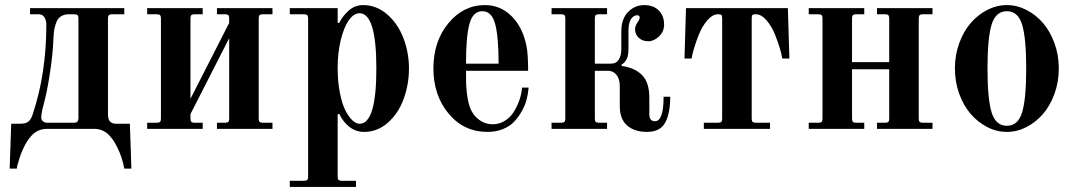

<svg xmlns="http://www.w3.org/2000/svg" viewBox="-20 -506 4226 754"><path d="M18 156H46L48 144C50 136 53.2 125.3 57.5 112C61.8 98.7 66.7 86.7 72 76C76.7 66 81.2 57.5 85.5 50.5C89.8 43.5 95.8 35.7 103.5 27C111.2 18.3 120.2 11.7 130.5 7C140.8 2.3 152.3 0 165 0H349C361.7 0 373.2 2.3 383.5 7C393.8 11.7 402.8 18.3 410.5 27C418.2 35.7 424.2 43.5 428.5 50.5C432.8 57.5 437.3 66 442 76C454 100 462.7 126.7 468 156H496L490 -20H436C414.7 -20 404 -32 404 -56V-434C404 -440 405.2 -444.2 407.5 -446.5C409.8 -448.8 414 -450 420 -450H468V-474H98V-450H132C142 -450 149.5 -446 154.5 -438C159.5 -430 162 -420.7 162 -410C162 -280.7 144 -162.7 108 -56C104 -43.3 98.5 -34.2 91.5 -28.5C84.5 -22.8 73.3 -20 58 -20H24ZM142 -44C142 -56 145.3 -74 152 -98C160.7 -130 168.8 -171.2 176.5 -221.5C184.2 -271.8 188.7 -317.3 190 -358C190.7 -371.3 191.8 -382.7 193.5 -392C195.2 -401.3 198 -410.8 202 -420.5C206 -430.2 212.2 -437.5 220.5 -442.5C228.8 -447.5 239 -450 251 -450H272C278 -450 282.2 -448.8 284.5 -446.5C286.8 -444.2 288 -440 288 -434V-42C288 -30 282.7 -24 272 -24H164C158.7 -24 153.7 -25.8 149 -29.5C144.3 -33.2 142 -38 142 -44Z M558 0H776V-24H744C738 -24 733.8 -25.2 731.5 -27.5C729.2 -29.8 728 -34 728 -40V-58L880 -356V-40C880 -34 878.8 -29.8 876.5 -27.5C874.2 -25.2 870 -24 864 -24H832V0H1050V-24H1012C1006 -24 1001.8 -25.2 999.5 -27.5C997.2 -29.8 996 -34 996 -40V-434C996 -440 997.2 -444.2 999.5 -446.5C1001.8 -448.8 1006 -450 1012 -450H1050V-474H832V-450H864C870 -450 874.2 -448.8 876.5 -446.5C878.8 -444.2 880 -440 880 -434V-416L728 -118V-434C728 -440 729.2 -444.2 731.5 -446.5C733.8 -448.8 738 -450 744 -450H776V-474H558V-450H596C602 -450 606.2 -448.8 608.5 -446.5C610.8 -444.2 612 -440 612 -434V-40C612 -34 610.8 -29.8 608.5 -27.5C606.2 -25.2 602 -24 596 -24H558Z M1306 -240C1306 -278.7 1310 -314.7 1318 -348C1326 -381.3 1336.5 -407.3 1349.5 -426C1362.5 -444.7 1376.7 -454 1392 -454C1436 -454 1458 -381.7 1458 -237C1458 -92.3 1436 -20 1392 -20C1383.3 -20 1374.2 -24.3 1364.5 -33C1354.8 -41.7 1345.7 -54.3 1337 -71C1328.3 -87.7 1321 -110.7 1315 -140C1309 -169.3 1306 -202.7 1306 -240ZM1118 204V228H1378V204H1322C1316 204 1311.8 202.8 1309.5 200.5C1307.2 198.2 1306 194 1306 188V-57L1312 -59C1322.7 -37 1336.3 -19.7 1353 -7C1369.7 5.7 1388.7 12 1410 12C1444.7 12 1475.7 0 1503 -24C1530.3 -48 1551 -79 1565 -117C1579 -155 1586 -195 1586 -237C1586 -279 1578.7 -319 1564 -357C1549.3 -395 1528 -426 1500 -450C1472 -474 1440.7 -486 1406 -486C1384.7 -486 1366 -479 1350 -465C1334 -451 1321.3 -434.7 1312 -416H1306V-474H1118V-450H1174C1180 -450 1184.2 -448.8 1186.5 -446.5C1188.8 -444.2 1190 -440 1190 -434V188C1190 194 1188.8 198.2 1186.5 200.5C1184.2 202.8 1180 204 1174 204Z M1682 -237C1682 -167 1701.8 -108 1741.5 -60C1781.2 -12 1832.3 12 1895 12C1917 12 1937 8.3 1955 1C1973 -6.3 1987.7 -16 1999 -28C2010.3 -40 2020.3 -53.7 2029 -69C2037.7 -84.3 2044 -99.7 2048 -115C2052 -130.3 2054.7 -146 2056 -162H2030C2028.7 -144.7 2025 -127.7 2019 -111C2013 -94.3 2005.5 -79 1996.5 -65C1987.5 -51 1975.8 -39.7 1961.5 -31C1947.2 -22.3 1931.7 -18 1915 -18C1893 -18 1873.3 -25.3 1856 -40C1838.7 -54.7 1827 -74.3 1821 -99C1817.7 -111.7 1815.2 -125.3 1813.5 -140C1811.8 -154.7 1810.8 -167.7 1810.5 -179C1810.2 -190.3 1810 -206.7 1810 -228H2054C2054 -273.3 2051.7 -306.7 2047 -328C2037 -376 2017.5 -414.3 1988.5 -443C1959.5 -471.7 1924.7 -486 1884 -486C1828 -486 1780.3 -462.3 1741 -415C1701.7 -367.7 1682 -308.3 1682 -237ZM1810 -256C1810 -326.7 1814.5 -378.7 1823.5 -412C1832.5 -445.3 1849.3 -462 1874 -462C1898.7 -462 1915.5 -445.3 1924.5 -412C1933.5 -378.7 1938 -326.7 1938 -256Z M2146 0H2364V-24H2332C2326 -24 2321.8 -25.2 2319.5 -27.5C2317.2 -29.8 2316 -34 2316 -40V-228H2368C2381.3 -228 2392.3 -222.7 2401 -212C2409.7 -201.3 2414 -186.3 2414 -167V-88C2414 -54.7 2423.7 -29.7 2443 -13C2462.3 3.7 2488.3 12 2521 12C2555 12 2578.7 0 2592 -24C2605.3 -48 2612 -82 2612 -126H2586C2586 -62 2574.7 -30 2552 -30C2537.3 -30 2530 -39 2530 -57V-122C2530 -162 2520.5 -191.7 2501.5 -211C2482.5 -230.3 2455.7 -242.3 2421 -247V-252C2431 -258.7 2438 -266.7 2442 -276C2446 -285.3 2448 -298 2448 -314V-383C2448 -405 2451.3 -421 2458 -431C2464.7 -441 2472.7 -446 2482 -446C2488.7 -446 2492 -443 2492 -437C2492 -432.3 2489.3 -426.3 2484 -419C2477.3 -409 2474 -399.7 2474 -391C2474 -377 2479 -365.7 2489 -357C2499 -348.3 2511.3 -344 2526 -344C2540.7 -344 2554.7 -350.3 2568 -363C2581.3 -375.7 2588 -391 2588 -409C2588 -432.3 2581 -451 2567 -465C2553 -479 2534 -486 2510 -486C2485.3 -486 2464.2 -477 2446.5 -459C2428.8 -441 2420 -415.3 2420 -382V-314C2420 -296.7 2416.7 -282.7 2410 -272C2403.3 -261.3 2393 -256 2379 -256H2316V-434C2316 -440 2317.2 -444.2 2319.5 -446.5C2321.8 -448.8 2326 -450 2332 -450H2364V-474H2146V-450H2184C2190 -450 2194.2 -448.8 2196.5 -446.5C2198.8 -444.2 2200 -440 2200 -434V-40C2200 -34 2198.8 -29.8 2196.5 -27.5C2194.2 -25.2 2190 -24 2184 -24H2146Z M2668 -276H2696L2698 -287C2699.3 -294.3 2702.3 -305.7 2707 -321C2711.7 -336.3 2717.3 -352.3 2724 -369C2732.7 -391 2743.8 -410 2757.5 -426C2771.2 -442 2785.3 -450 2800 -450C2806.7 -450 2811 -449 2813 -447C2815 -445 2816 -440.7 2816 -434V-40C2816 -34 2814.8 -29.8 2812.5 -27.5C2810.2 -25.2 2806 -24 2800 -24H2744V0H3004V-24H2948C2942 -24 2937.8 -25.2 2935.5 -27.5C2933.2 -29.8 2932 -34 2932 -40V-434C2932 -440.7 2933 -445 2935 -447C2937 -449 2941.3 -450 2948 -450C2962.7 -450 2976.8 -442 2990.5 -426C3004.2 -410 3015.3 -391 3024 -369C3038.7 -332.3 3048 -301.3 3052 -276H3080L3074 -474H2674Z M3156 0H3374V-24H3342C3336 -24 3331.8 -25.2 3329.5 -27.5C3327.2 -29.8 3326 -34 3326 -40V-234H3472V-40C3472 -34 3470.8 -29.8 3468.5 -27.5C3466.2 -25.2 3462 -24 3456 -24H3424V0H3642V-24H3604C3598 -24 3593.8 -25.2 3591.5 -27.5C3589.2 -29.8 3588 -34 3588 -40V-434C3588 -440 3589.2 -444.2 3591.5 -446.5C3593.8 -448.8 3598 -450 3604 -450H3642V-474H3424V-450H3456C3462 -450 3466.2 -448.8 3468.5 -446.5C3470.8 -444.2 3472 -440 3472 -434V-262H3326V-434C3326 -440 3327.2 -444.2 3329.5 -446.5C3331.8 -448.8 3336 -450 3342 -450H3374V-474H3156V-450H3194C3200 -450 3204.2 -448.8 3206.5 -446.5C3208.8 -444.2 3210 -440 3210 -434V-40C3210 -34 3208.8 -29.8 3206.5 -27.5C3204.2 -25.2 3200 -24 3194 -24H3156Z M3858 -237C3858 -316.3 3863.3 -373.7 3874 -409C3884.7 -444.3 3904.7 -462 3934 -462C3963.3 -462 3983.3 -444.3 3994 -409C4004.7 -373.7 4010 -316.3 4010 -237C4010 -157.7 4004.7 -100.3 3994 -65C3983.3 -29.7 3963.3 -12 3934 -12C3904.7 -12 3884.7 -29.7 3874 -65C3863.3 -100.3 3858 -157.7 3858 -237ZM3730 -237C3730 -201.7 3735.7 -168.5 3747 -137.5C3758.3 -106.5 3773.3 -80.2 3792 -58.5C3810.7 -36.8 3832.3 -19.7 3857 -7C3881.7 5.7 3907.3 12 3934 12C3960.7 12 3986.3 5.7 4011 -7C4035.7 -19.7 4057.3 -36.8 4076 -58.5C4094.7 -80.2 4109.7 -106.5 4121 -137.5C4132.3 -168.5 4138 -201.7 4138 -237C4138 -272.3 4132.3 -305.5 4121 -336.5C4109.7 -367.5 4094.7 -393.8 4076 -415.5C4057.3 -437.2 4035.7 -454.3 4011 -467C3986.3 -479.7 3960.7 -486 3934 -486C3907.3 -486 3881.7 -479.7 3857 -467C3832.3 -454.3 3810.7 -437.2 3792 -415.5C3773.3 -393.8 3758.3 -367.5 3747 -336.5C3735.7 -305.5 3730 -272.3 3730 -237Z"/></svg>

Font: Km Standard TT
Style: Bold
Weight: 700
Designer: Alexey Kryukov <alexios@thessalonica.org.ru>
Version: Version 2.0.2